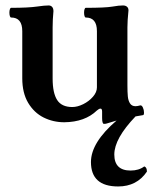

<svg xmlns="http://www.w3.org/2000/svg" viewBox="-20 -439 561 707"><path d="M521 192.9Q483.9 247.6 415 247.6Q314.9 247.6 314.9 157.7Q314.9 85.9 409.2 4.9L373.5 15.6Q370.1 17.1 362.8 17.1Q356 17.1 356 -4.9V-27.8Q356 -39.1 350.1 -39.1Q344.7 -39.1 336.9 -32.2Q293 10.3 216.8 11.2Q175.8 11.2 140.6 -6.3Q105.5 -23.9 83.7 -60.3Q62 -96.7 62 -150.9V-324.2Q62 -374.5 21 -374.5Q18.1 -374.5 16.4 -379.6Q14.6 -384.8 14.6 -392.6Q14.6 -399.9 16.4 -405Q18.1 -410.2 21 -410.2Q84.5 -410.2 117.2 -415Q143.6 -418.9 159.2 -418.9Q167 -418.9 171.9 -413.6Q176.8 -408.2 176.8 -397.9Q173.8 -367.2 173.8 -337.9V-149.9Q173.8 -96.7 190.4 -70.8Q207 -44.9 246.1 -44.9Q265.1 -44.9 286.4 -55.4Q307.6 -65.9 322.3 -82.8Q336.9 -99.6 336.9 -117.2V-324.2Q336.9 -374.5 295.9 -374.5Q293 -374.5 291.3 -379.6Q289.6 -384.8 289.6 -392.6Q289.6 -399.9 291.3 -405Q293 -410.2 295.9 -410.2Q366.7 -410.2 393.1 -414.6Q407.7 -417 416.3 -418Q424.8 -418.9 433.1 -418.9Q441.9 -418.9 447.5 -414.3Q453.1 -409.7 453.1 -400.9Q449.2 -363.3 449.2 -337.9V-125Q449.2 -99.1 450.7 -84Q452.1 -68.8 458.7 -58.3Q465.3 -47.9 479 -47.9Q485.4 -47.9 496.1 -50.8Q502 -52.2 506.1 -43.2Q510.3 -34.2 510.3 -24.4Q510.3 -15.6 506.8 -15.1Q501 -14.6 479 -10.3Q400.9 71.3 400.9 129.9Q400.9 189 460.9 189Q491.2 189 511.2 173.8Q521 176.8 521 192.9Z"/></svg>

Font: JuniusX
Style: Bold
Weight: 700
Designer: Peter S. Baker
Foundry: Briery Creek Software
Version: Version 1.004